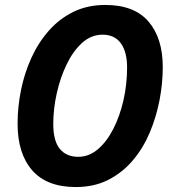

<svg xmlns="http://www.w3.org/2000/svg" viewBox="-20 -745 699 775"><path d="M286 10Q169 10 110 -57.5Q51 -125 51 -246Q51 -312 64.5 -380Q78 -448 106 -510Q134 -572 176.5 -620.5Q219 -669 276 -697Q333 -725 405 -725Q522 -725 579.5 -658Q637 -591 637 -474Q637 -409 624 -341Q611 -273 584.5 -210Q558 -147 516 -97.5Q474 -48 417 -19Q360 10 286 10ZM296 -112Q339 -112 375 -142.5Q411 -173 437.5 -225Q464 -277 478.5 -341Q493 -405 493 -473Q493 -535 468 -570Q443 -605 394 -605Q348 -605 311.5 -572Q275 -539 249 -485Q223 -431 209 -368Q195 -305 195 -245Q195 -176 221.5 -144Q248 -112 296 -112Z"/></svg>

Font: Noto Sans SemiCondensed
Style: Bold Italic
Weight: 700
Width: 4
Italic angle: -12°
Designer: Monotype Design Team
Foundry: Monotype Imaging Inc.
Version: Version 2.013; ttfautohint (v1.8.4.7-5d5b)